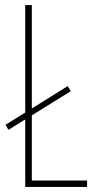

<svg xmlns="http://www.w3.org/2000/svg" viewBox="-20 -785 383 754"><path d="M79 -51V-316L13 -275L2 -295L79 -343V-765H105V-359L246 -447L258 -427L105 -332V-76H322V-51Z"/></svg>

Font: Noto Sans Tamil UI ExtraCondensed Thin
Style: Regular
Weight: 100
Width: 2
Designer: Jelle Bosma - Monotype Design Team
Foundry: Monotype Imaging Inc.
Version: Version 2.004; ttfautohint (v1.8.4.7-5d5b)